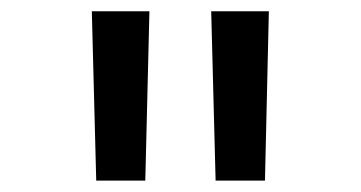

<svg xmlns="http://www.w3.org/2000/svg" viewBox="-20 -750 639 340"><path d="M361.8 -430.2 354 -730H456.1L449.2 -430.2ZM150.4 -430.2 142.6 -730H244.6L237.3 -430.2Z"/></svg>

Font: UDEV Gothic 35
Style: Regular
Weight: 400
Version: v2.1.0; ttfautohint (v1.8.4.7-5d5b-dirty) -l 6 -r 45 -G 200 